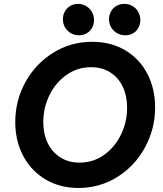

<svg xmlns="http://www.w3.org/2000/svg" viewBox="-20 -937 816 964"><path d="M56.6 -324.2Q56.6 -431.6 107.4 -524.2Q158.2 -616.7 246.6 -671.9Q335 -727.1 442.9 -727.1Q537.6 -727.1 609.4 -684.1Q681.2 -641.1 720 -566.2Q758.8 -491.2 758.8 -397.9Q758.8 -290 708 -196.8Q657.2 -103.5 568.8 -48.3Q480.5 6.8 374 6.8Q280.8 6.8 208.5 -36.1Q136.2 -79.1 96.4 -154.5Q56.6 -230 56.6 -324.2ZM618.2 -396Q618.2 -454.6 596.7 -500.7Q575.2 -546.9 534.2 -573.2Q493.2 -599.6 437.5 -599.6Q368.7 -599.6 313.7 -560.8Q258.8 -522 228 -458.5Q197.3 -395 197.3 -324.2Q197.3 -265.6 219.2 -219.5Q241.2 -173.3 282.5 -147Q323.7 -120.6 379.4 -120.6Q448.2 -120.6 502.7 -159.4Q557.1 -198.2 587.6 -261.7Q618.2 -325.2 618.2 -396ZM527.3 -840.3Q527.3 -861.8 537.4 -879.6Q547.4 -897.5 564.9 -907.5Q582.5 -917.5 604.5 -917.5Q626 -917.5 644 -907.5Q662.1 -897.5 673.1 -879.2Q684.1 -860.8 684.6 -837.4Q684.6 -814.9 674.8 -797.1Q665 -779.3 647.7 -769.5Q630.4 -759.8 609.4 -759.8Q586.9 -759.8 568.1 -770.3Q549.3 -780.8 538.3 -799.3Q527.3 -817.9 527.3 -840.3ZM295.9 -840.3Q295.9 -861.8 305.7 -879.4Q315.4 -897 332.8 -907.2Q350.1 -917.5 371.1 -917.5Q394 -917.5 412.6 -906.5Q431.2 -895.5 441.7 -876.7Q452.1 -857.9 452.1 -835.4Q452.1 -814.5 442.4 -797.1Q432.6 -779.8 415.3 -769.8Q397.9 -759.8 376.5 -759.8Q354.5 -759.8 335.9 -770.3Q317.4 -780.8 306.6 -799.3Q295.9 -817.9 295.9 -840.3Z"/></svg>

Font: Reddit Sans Fudge
Style: Bold
Weight: 700
Italic angle: -11.25°
Designer: Stephen Hutchings
Version: Version 1.013